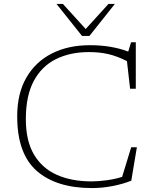

<svg xmlns="http://www.w3.org/2000/svg" viewBox="-20 -947 779 977"><path d="M445.5 -24Q479 -24 521.2 -29.5Q563.5 -35 601.5 -47L647.5 -197.5H676.5L648 -27.5Q605.5 -10.5 552.5 -0.2Q499.5 10 448.5 10Q267 10 167.2 -77.2Q67.5 -164.5 67.5 -355Q67.5 -471 114 -551.8Q160.5 -632.5 243.8 -674.8Q327 -717 437 -717Q494.5 -717 543.5 -708.5Q592.5 -700 632.5 -684.5L647 -732H671V-495.5H642L626 -636Q575.5 -661.5 530.8 -671.8Q486 -682 433 -682Q337 -682 264.8 -646.2Q192.5 -610.5 152 -535.2Q111.5 -460 111.5 -340.5Q111.5 -230.5 153 -160.5Q194.5 -90.5 269.5 -57.2Q344.5 -24 445.5 -24ZM564.5 -927 435 -764H397.5L267.5 -927H300L416 -799.5L532 -927Z"/></svg>

Font: Newsreader 6pt ExtraLight
Style: Regular
Weight: 275
Designer: Hugues Gentile
Foundry: Production Type
Version: Version 1.003; ttfautohint (v1.8.3)